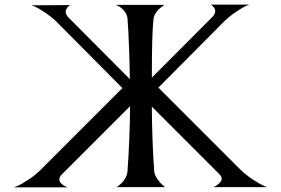

<svg xmlns="http://www.w3.org/2000/svg" viewBox="-20 -808 1212 828"><path d="M154.8 -75.2 507.8 -428.2 221.2 -716.8Q195.8 -740.2 169.4 -757.3Q143.1 -774.4 129.9 -779.8L116.2 -785.2L283.2 -786.1Q280.8 -785.2 277.6 -783Q274.4 -780.8 268.8 -773.2Q263.2 -765.6 263.2 -757.8Q263.2 -747.6 272.9 -734.9L540 -466.8Q537.6 -622.6 529.8 -729Q527.8 -746.6 515.4 -761.2Q502.9 -775.9 491.2 -781.2L480 -787.1H689.9Q688 -786.1 685.1 -784.2Q682.1 -782.2 674.3 -776.1Q666.5 -770 660.4 -763.4Q654.3 -756.8 648.7 -747.3Q643.1 -737.8 642.1 -728Q634.8 -666 634.8 -473.1L897.9 -736.8Q908.2 -750 908.2 -759.8Q908.2 -767.6 903.3 -774.7Q898.4 -781.7 893.6 -785.2L888.2 -788.1H1055.2Q1049.8 -786.1 1040.3 -782.2Q1030.8 -778.3 1003.2 -760.5Q975.6 -742.7 950.2 -719.2L663.1 -430.2L1017.1 -76.2Q1041.5 -52.7 1070.3 -33.9Q1099.1 -15.1 1115.2 -7.8L1131.8 -1H898.9Q903.3 -2.4 909.4 -5.4Q915.5 -8.3 925.8 -17.8Q936 -27.3 936 -37.1Q936 -46.9 925.8 -57.1L634.8 -348.1Q635.7 -200.2 645 -68.8Q646.5 -53.7 658.2 -36.6Q669.9 -19.5 680.7 -10.3L691.9 -1H482.9Q484.9 -2 487.8 -3.9Q490.7 -5.9 498.3 -12.7Q505.9 -19.5 511.7 -26.6Q517.6 -33.7 523.2 -44.9Q528.8 -56.2 529.8 -67.9Q540 -212.9 541 -350.1L246.1 -55.2Q235.8 -44.9 235.8 -34.2Q235.8 -24.4 244.9 -15.9Q253.9 -7.3 262.7 -3.9L272 0H40Q46.9 -2.4 58.3 -7.3Q69.8 -12.2 100.3 -31.7Q130.9 -51.3 154.8 -75.2Z"/></svg>

Font: Anticva
Style: Regular
Weight: 400
Version: Version 1.000